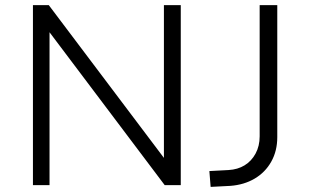

<svg xmlns="http://www.w3.org/2000/svg" viewBox="-20 -725 1214 752"><path d="M109 0V-705H171L627 -100H622V-705H688V0H625L170 -604H174V0ZM805 7 800 -55 875 -59Q911 -61 938 -77.5Q965 -94 981 -123.5Q997 -153 997 -191V-705H1066V-188Q1066 -134 1042.5 -92Q1019 -50 977.5 -25.5Q936 -1 882 3Z"/></svg>

Font: Nunito Sans 8pt Light
Style: Regular
Weight: 300
Version: Version 3.101;gftools[0.9.27]